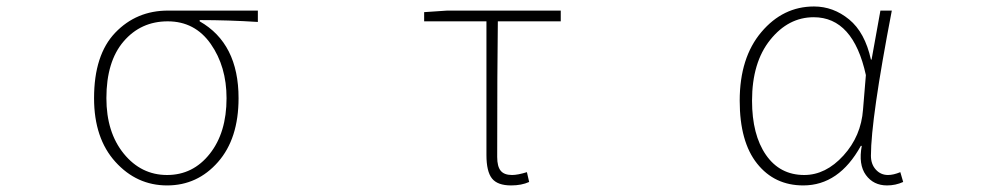

<svg xmlns="http://www.w3.org/2000/svg" viewBox="-20 -560 3040 593"><path d="M270.5 -256.8Q270.5 -390.6 335.9 -459Q401.4 -527.3 499 -527.3H776.4V-492.2Q685.5 -498 596.7 -498V-494.1Q716.8 -425.8 716.8 -256.8Q716.8 -131.8 653.3 -59.6Q589.8 12.7 496.1 12.7Q402.3 12.7 336.4 -60.1Q270.5 -132.8 270.5 -256.8ZM679.7 -256.8Q679.7 -354.5 630.9 -424.3Q582 -494.1 498 -494.1Q415 -494.1 361.8 -432.1Q308.6 -370.1 308.6 -256.8Q308.6 -151.4 362.3 -85.4Q416 -19.5 496.1 -19.5Q576.2 -19.5 627.9 -85Q679.7 -150.4 679.7 -256.8Z M1558.6 12.7Q1516.6 12.7 1499.5 -8.8Q1482.4 -30.3 1482.4 -81.1V-494.1H1290V-522.5L1361.3 -527.3H1711.9V-494.1H1517.6Q1515.6 -353.5 1515.6 -75.2Q1515.6 -45.9 1526.4 -32.7Q1537.1 -19.5 1561.5 -19.5Q1579.1 -19.5 1607.4 -28.3L1614.3 2Q1590.8 12.7 1558.6 12.7Z M2460.9 12.7Q2372.1 12.7 2318.4 -54.7Q2264.6 -122.1 2264.6 -249Q2264.6 -381.8 2331.5 -460.9Q2398.4 -540 2494.1 -540Q2553.7 -540 2602.5 -500Q2651.4 -460 2669.9 -376H2671.9L2699.2 -527.3H2734.4Q2669.9 -192.4 2669.9 -79.1Q2669.9 -52.7 2685.1 -36.1Q2700.2 -19.5 2722.7 -19.5Q2739.3 -19.5 2760.7 -28.3L2769.5 2Q2746.1 12.7 2719.7 12.7Q2677.7 12.7 2654.3 -19.5Q2630.9 -51.8 2641.6 -109.4H2638.7Q2571.3 12.7 2460.9 12.7ZM2463.9 -19.5Q2530.3 -19.5 2585 -79.6Q2639.6 -139.6 2645.5 -221.7L2654.3 -328.1Q2615.2 -506.8 2493.2 -506.8Q2415 -506.8 2358.9 -437Q2302.7 -367.2 2302.7 -249Q2302.7 -143.6 2345.7 -81.5Q2388.7 -19.5 2463.9 -19.5Z"/></svg>

Font: GenEi Gothic M ExtraLight
Style: Regular
Weight: 200
Designer: o_tamon (Modified); [Source Han Sans]
Ryoko NISHIZUKA  (kana & ideographs); Paul D. Hunt (Latin, Greek & Cyrillic); Wenl
Version: Version 1.1a;Original Version 1.004